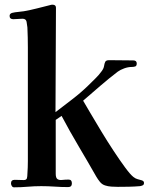

<svg xmlns="http://www.w3.org/2000/svg" viewBox="-20 -796 635 820"><path d="M595 -15Q595 -7 589.5 -4.5Q584 -2 578 -1Q554 1 530 1.5Q506 2 483 2Q470 2 455.5 1Q441 0 429 -4Q416 -8 407 -19Q398 -30 391 -42Q354 -107 316 -171Q278 -235 243 -301L218 -284V-54Q218 -36 225.5 -31Q233 -26 245.5 -27.5Q258 -29 273 -29Q287 -29 287 -13Q287 3 271 3Q242 3 213.5 1Q185 -1 156 -1Q127 -1 98 1.5Q69 4 40 4Q34 4 30.5 -1.5Q27 -7 27 -13Q27 -28 43 -28Q53 -28 62 -27.5Q71 -27 81 -27Q93 -27 95 -35Q97 -43 97 -53Q98 -67 98.5 -81Q99 -95 99 -108V-593Q99 -615 98.5 -636Q98 -657 97 -679Q96 -690 93.5 -703Q91 -716 76 -716Q66 -716 56.5 -715Q47 -714 37 -714Q21 -714 21 -728Q21 -738 32 -741Q44 -744 57 -745Q70 -746 82 -748Q110 -753 137.5 -760Q165 -767 193 -774Q196 -775 198.5 -775.5Q201 -776 204 -776Q219 -776 219 -763Q219 -651 218 -539.5Q217 -428 217 -317Q252 -344 288 -371.5Q324 -399 356 -430Q371 -445 387 -460.5Q403 -476 415 -493Q423 -504 424.5 -514.5Q426 -525 429.5 -532Q433 -539 446 -539Q472 -539 498 -538.5Q524 -538 549 -538Q564 -538 564 -525Q564 -514 557 -512Q550 -510 542 -510Q527 -510 510.5 -504Q494 -498 483 -490Q445 -461 408.5 -429.5Q372 -398 335 -366Q345 -349 365.5 -314Q386 -279 412 -236Q438 -193 465 -152Q492 -111 514.5 -80.5Q537 -50 550 -40Q559 -33 567 -31Q575 -29 585 -26Q595 -23 595 -15Z"/></svg>

Font: Kaisei Decol
Style: Bold
Weight: 700
Designer: Font-Kai, 金井和夫
Foundry: KAZUO KANAI
Version: Version 5.003